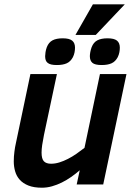

<svg xmlns="http://www.w3.org/2000/svg" viewBox="-20 -856 622 891"><path d="M244.1 -512.2 184.1 -230Q178.7 -203.6 175.8 -183.3Q172.9 -163.1 172.9 -147.9Q172.9 -118.7 183.8 -107.4Q194.8 -96.2 216.8 -96.2Q235.8 -96.2 255.6 -102.3Q275.4 -108.4 295.4 -118.7Q315.4 -128.9 334.7 -142.3Q354 -155.8 372.1 -169.9L443.8 -512.2H566.9L459 0H335.9L350.1 -65.9Q331.1 -49.3 310.1 -34.7Q289.1 -20 266.8 -9Q244.6 2 221.4 8.5Q198.2 15.1 174.8 15.1Q137.2 15.1 112.1 5.1Q86.9 -4.9 71.8 -21.7Q56.6 -38.6 50.3 -60.8Q43.9 -83 43.9 -106.9Q43.9 -129.9 46.9 -152.3Q49.8 -174.8 53.2 -189L121.1 -512.2ZM424.3 -693.8H330.1L411.1 -835.9H559.1ZM328.1 -634.8Q328.1 -624.5 325.9 -613Q323.7 -601.6 318.4 -590.8Q307.6 -570.3 289.8 -562.3Q272 -554.2 244.1 -554.2Q228.5 -554.2 218 -556.6Q207.5 -559.1 201.2 -564.2Q194.8 -569.3 192.1 -577.1Q189.5 -585 189.5 -595.2Q189.5 -602.5 191.2 -613.8Q192.9 -625 197.3 -637.2Q206.1 -659.7 223.9 -668.9Q241.7 -678.2 271 -678.2Q301.8 -678.2 314.9 -667.5Q328.1 -656.7 328.1 -634.8ZM536.1 -634.8Q536.1 -624.5 533.9 -613Q531.7 -601.6 526.4 -590.8Q515.6 -570.3 497.8 -562.3Q480 -554.2 452.1 -554.2Q420.4 -554.2 408.7 -564.5Q397 -574.7 397 -595.2Q397 -602.5 398.9 -613.8Q400.9 -625 405.3 -637.2Q414.1 -659.7 431.9 -668.9Q449.7 -678.2 479 -678.2Q509.8 -678.2 522.9 -667.5Q536.1 -656.7 536.1 -634.8Z"/></svg>

Font: Lorenzo Sans
Style: Bold Italic
Weight: 700
Italic angle: -12°
Foundry: Intel Corporation
Version: Version 1.00; ttfautohint (v1.5)